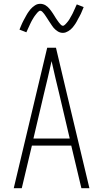

<svg xmlns="http://www.w3.org/2000/svg" viewBox="-20 -985 540 1005"><path d="M52 0 227 -735H273L331 -490L448 0H406L353 -223H147L94 0ZM155 -260H345L291 -490Q280 -534 270 -577.5Q260 -621 250 -665Q240 -621 230 -577.5Q220 -534 209 -490ZM309 -813Q302 -813 295 -815Q288 -817 282 -821Q276 -825 270.5 -829.5Q265 -834 260.5 -839.5Q256 -845 252 -851Q248 -857 244 -863Q240 -869 236 -875Q232 -881 228 -887.5Q224 -894 219.5 -900.5Q215 -907 211.5 -912Q208 -917 202 -923Q196 -929 191 -929Q187 -929 184 -926.5Q181 -924 178 -921.5Q175 -919 171.5 -914Q168 -909 166 -907Q164 -905 162.5 -902.5Q161 -900 159 -897.5Q157 -895 155.5 -892Q154 -889 152 -886Q150 -883 148 -879.5Q146 -876 144 -872Q142 -868 140 -864Q138 -860 136 -855.5Q134 -851 132 -846.5Q130 -842 127.5 -837Q125 -832 123 -827Q121 -822 118 -816L82 -830Q86 -840 89.5 -848.5Q93 -857 96.5 -864.5Q100 -872 104 -879.5Q108 -887 111.5 -893Q115 -899 118 -905Q121 -911 124.5 -916Q128 -921 131.5 -926Q135 -931 140 -937Q145 -943 150.5 -947.5Q156 -952 162.5 -956.5Q169 -961 176 -963Q183 -965 191 -965Q198 -965 205 -963Q212 -961 218 -957.5Q224 -954 229.5 -949Q235 -944 239.5 -938.5Q244 -933 248 -927.5Q252 -922 256 -916Q260 -910 264 -903.5Q268 -897 272 -890.5Q276 -884 280.5 -878Q285 -872 288.5 -867Q292 -862 298 -856Q304 -850 309 -850Q313 -850 316 -852.5Q319 -855 322 -857.5Q325 -860 328.5 -864.5Q332 -869 334 -871Q336 -873 337.5 -875.5Q339 -878 341 -880.5Q343 -883 344.5 -886Q346 -889 348 -892.5Q350 -896 352 -899.5Q354 -903 356 -906.5Q358 -910 360 -914Q362 -918 364 -922.5Q366 -927 368 -931.5Q370 -936 372.5 -941Q375 -946 377 -951.5Q379 -957 382 -962L418 -948Q414 -939 410.5 -930Q407 -921 403.5 -913.5Q400 -906 396 -899Q392 -892 388.5 -885.5Q385 -879 382 -873Q379 -867 375.5 -862Q372 -857 368.5 -852Q365 -847 360 -841Q355 -835 349.5 -830.5Q344 -826 337.5 -822Q331 -818 324 -815.5Q317 -813 309 -813Z"/></svg>

Font: Iosevka Extralight
Style: Regular
Weight: 200
Monospace: yes
Designer: Belleve Invis
Foundry: Belleve Invis
Version: Version 32.0.1; ttfautohint (v1.8.4)